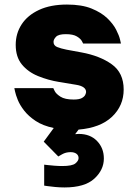

<svg xmlns="http://www.w3.org/2000/svg" viewBox="-20 -560 596 843"><path d="M263 263Q243 263 222 261Q201 259 187.5 257Q174 255 174 255V163Q174 163 187 164.5Q200 166 218.5 167.5Q237 169 253 169Q297 169 311 157.5Q325 146 325 134Q325 122 315.5 115Q306 108 290 108Q269 108 252.5 117.5Q236 127 236 127L172 62L216 2Q168 -8 136.5 -29Q105 -50 86 -74.5Q67 -99 58 -121.5Q49 -144 46 -158.5Q43 -173 43 -173H214Q214 -173 220 -160.5Q226 -148 245.5 -135.5Q265 -123 303 -123Q328 -123 339.5 -129.5Q351 -136 354.5 -144Q358 -152 358 -156Q358 -181 313 -188L240 -200Q191 -208 147 -226Q103 -244 76 -277Q49 -310 49 -363Q49 -413 75 -453Q101 -493 151.5 -516.5Q202 -540 274 -540Q339 -540 382 -522.5Q425 -505 451 -480Q477 -455 490 -429.5Q503 -404 507 -386.5Q511 -369 511 -369H345Q345 -369 339.5 -379.5Q334 -390 317.5 -400Q301 -410 269 -410Q237 -410 226 -398.5Q215 -387 215 -376Q215 -360 231 -353.5Q247 -347 272 -342L337 -330Q419 -315 471 -277.5Q523 -240 523 -167Q523 -96 472 -47.5Q421 1 325 9L310 29Q317 28 326 28Q376 28 406 59Q436 90 436 136Q436 186 394 224.5Q352 263 263 263Z"/></svg>

Font: Be Vietnam Pro Black
Style: Regular
Weight: 900
Designer: Lam Bao, Tony Le, Vietanh Nguyen
Foundry: Yellow Type Foundry
Version: Version 1.002; ttfautohint (v1.8.3)